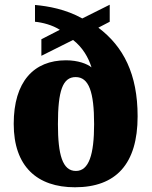

<svg xmlns="http://www.w3.org/2000/svg" viewBox="-20 -782 641 812"><path d="M297 10C470 10 562 -88 562 -290C562 -469 502 -585 396 -665L444 -690V-762L328 -704C258 -743 184 -756 128 -761V-690C160 -687 202 -676 233 -656L155 -616V-546L289 -613C329 -582 354 -539 367 -497C349 -512 310 -527 259 -527C123 -527 38 -437 38 -258C38 -78 137 10 297 10ZM301 -59C244 -59 225 -128 225 -257C225 -398 245 -456 300 -456C356 -456 378 -393 378 -257C378 -128 356 -59 301 -59Z"/></svg>

Font: Noto Serif Tamil SemiCondensed Black
Style: Regular
Weight: 900
Width: 4
Designer: Indian Type Foundry, Tom Grace, and the Monotype Design Team
Foundry: Monotype Imaging Inc.
Version: Version 2.004